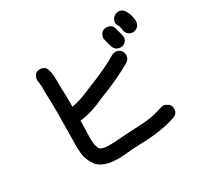

<svg xmlns="http://www.w3.org/2000/svg" viewBox="-162 -952 1203 1164"><g transform="rotate(-30 440.0 -369.5)"><path d="M354 17Q248 17 208 -32Q176 -74 170 -123Q167 -154 167 -185L168 -223Q169 -247 170 -410Q170 -469 168.5 -496.5Q167 -524 167 -551V-597L162 -641Q162 -654 169 -669Q181 -691 210 -691Q222 -691 237 -683Q264 -669 264 -574V-556L265 -512Q267 -468 267 -424V-395H268Q321 -403 412 -443L471 -467L503 -481Q583 -516 633 -547Q645 -553 658 -553Q685 -553 700 -529Q706 -517 706 -505Q706 -477 682 -462Q575 -400 440 -350Q357 -309 267 -297L266 -234Q264 -201 264 -168L266 -138Q267 -136 267 -133Q268 -125 274 -108Q278 -100 279 -99Q280 -98 281 -96.5Q282 -95 284.5 -93.5Q287 -92 293 -88Q312 -83 316 -82Q320 -81 354 -81Q371 -81 387 -82Q448 -87 509 -90Q562 -92 611 -96Q616 -97 622 -97Q623 -97 623 -98H624Q665 -102 732 -124Q739 -126 745 -126Q758 -126 772 -117Q795 -105 795 -77Q795 -41 758 -30Q657 4 513 7L449 10Q386 17 354 17ZM699 -560Q687 -560 676 -566Q659 -576 653 -595Q636 -653 636 -660Q636 -672 643 -684Q656 -709 685 -709Q697 -709 709 -703Q728 -693 732 -673Q748 -613 748 -606Q748 -595 743 -585Q729 -560 699 -560ZM812 -602Q767 -605 762 -651V-654Q759 -664 759 -671Q759 -672 756 -676L757 -677Q757 -679 753 -682Q745 -694 745 -707Q745 -719 752 -730.5Q759 -742 770.5 -749Q782 -756 794 -756Q822 -756 837 -732Q859 -695 860 -652Q860 -639 854 -628Q841 -604 812 -602Z"/></g></svg>

Font: Bad Comic
Style: Regular
Weight: 400
Designer: GGBotNet
Foundry: f0n7
Version: 0.9